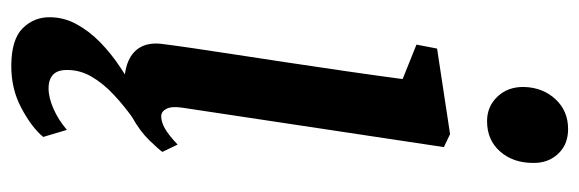

<svg xmlns="http://www.w3.org/2000/svg" viewBox="-363 -453 1026 340"><g transform="rotate(90 150.0 -283.0)"><path d="M129 10Q105.5 10 88.5 2.8Q71.5 -4.5 63.5 -18.8Q55.5 -33 57.5 -54.5Q60 -75 65 -109.5Q70 -144 76.8 -187.8Q83.5 -231.5 91 -281.2Q98.5 -331 106 -382.5Q113.5 -434 120 -483L59 -507.5L66 -544L217.5 -567L240.5 -556L170.5 -91.5Q168 -73.5 172.8 -64.5Q177.5 -55.5 186 -55.5Q196 -55.5 207.5 -62Q219 -68.5 236 -84.5L249 -57.5Q244 -50.5 228.2 -34.2Q212.5 -18 187.5 -4Q162.5 10 129 10ZM194.5 -632.5Q168.5 -632.5 151 -651Q133.5 -669.5 134 -698Q135 -731.5 155.8 -753.8Q176.5 -776 208.5 -776Q236 -776 252.5 -758.2Q269 -740.5 268.5 -714Q268.5 -678.5 248.2 -655.5Q228 -632.5 194.5 -632.5ZM95 210Q49.5 209.5 30 189.8Q10.5 170 10.5 142.5Q10.5 117 22.8 94.5Q35 72 55 52.5Q75 33 99.5 16.8Q124 0.5 148.5 -12L172 -24.5L193 -8Q168 9.5 147.8 28.5Q127.5 47.5 115.8 67.8Q104 88 104 110Q103.5 127.5 112 135.8Q120.5 144 136.5 144Q153 144 172.8 135.2Q192.5 126.5 210 111.5L222.5 153.5Q205.5 174 171.2 192.2Q137 210.5 95 210Z"/></g></svg>

Font: Merriweather Medium
Style: Italic
Weight: 500
Italic angle: -7.8°
Version: Version 2.101